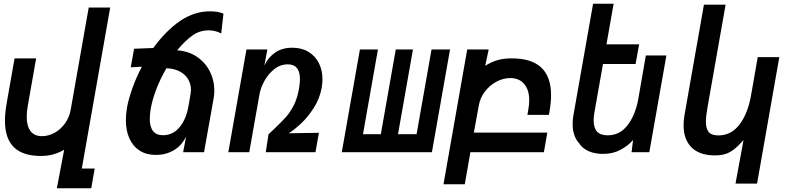

<svg xmlns="http://www.w3.org/2000/svg" viewBox="-20 -815 4240 1028"><path d="M198 20Q102 20 54.2 -26.8Q6.5 -73.5 6.5 -169.5Q6.5 -209.5 16 -264L58 -502.5H173.5L129 -250Q123 -217 123 -190Q123 -139.5 143.8 -112.8Q164.5 -86 204.5 -86Q239.5 -86 272.5 -104.2Q305.5 -122.5 328.5 -155Q351.5 -187.5 358.5 -227.5L455 -774.5H570L418 87.5H487L468.5 193H284.5L323.5 -13Q292 4.5 263 12.2Q234 20 198 20Z M654 -172Q654 -204 660 -239Q668.5 -285.5 688.8 -342.5Q709 -399.5 739.5 -458L680 -454.5L698 -554L800.5 -558Q870 -652.5 945.2 -703.5Q1020.5 -754.5 1106 -754.5Q1125 -754.5 1144 -751.2Q1163 -748 1176.5 -742L1164.5 -636Q1133 -652.5 1096.5 -652.5Q1050 -652.5 1012 -626.2Q974 -600 928 -545.5Q987.5 -542 1033 -511.8Q1078.5 -481.5 1103 -433.5Q1127.5 -385.5 1127.5 -329.5Q1127.5 -309.5 1123.5 -286.5L1072.5 0H960.5L976.5 -84Q952.5 -35 910 -10.2Q867.5 14.5 815 14.5Q763 14.5 727 -9Q691 -32.5 672.5 -74.5Q654 -116.5 654 -172ZM988.5 -243.5 1000.5 -312.5Q1002.5 -326.5 1002.5 -333.5Q1002.5 -363.5 988.2 -389.2Q974 -415 944.2 -431.5Q914.5 -448 871 -449.5Q838.5 -393.5 817.2 -338.2Q796 -283 787 -233Q782 -202 782 -179Q782 -91 853 -91Q905 -91 940.5 -132.8Q976 -174.5 988.5 -243.5Z M1299.5 -550H1411.5L1395.5 -464.5Q1416.5 -508.5 1453.8 -534Q1491 -559.5 1545 -559.5Q1595.5 -559.5 1632 -537.2Q1668.5 -515 1687.5 -476.8Q1706.5 -438.5 1706.5 -390.5Q1706.5 -370 1702.5 -346Q1692.5 -288.5 1660.8 -238.5Q1629 -188.5 1592 -154Q1555 -119.5 1526 -101.5L1687.5 -104L1669 0H1403L1417.5 -95.5Q1435 -113 1452 -128.5Q1490.5 -165 1512.8 -190.5Q1535 -216 1553.5 -252.5Q1572 -289 1580.5 -339Q1586 -367.5 1586 -391Q1586 -470.5 1521 -470.5Q1480 -470.5 1447.5 -444Q1415 -417.5 1395.2 -380.8Q1375.5 -344 1370 -313.5L1314.5 0H1202.5Z M2292.5 0H1810L1907 -550H2003.5L1923.5 -96.5H2019L2099 -550H2191L2111 -96.5H2210.5L2290.5 -550H2389.5Z M2481.5 -550H2596.5L2578 -463Q2613 -484.5 2645.5 -493.5Q2678 -502.5 2721 -502.5Q2930.5 -502.5 2930.5 -305.5Q2930.5 -265 2922.5 -220.5L2919 -200H2804L2809.5 -233.5Q2813.5 -255 2813.5 -278.5Q2813.5 -334 2786.5 -365.5Q2759.5 -397 2713 -397Q2674.5 -397 2638.2 -377.8Q2602 -358.5 2576.8 -325.5Q2551.5 -292.5 2544 -252.5L2517 -105H2910.5L2892 0H2498.5L2468.5 171.5H2354.5Z M3080 -49Q3063.5 -66.5 3054.8 -92.8Q3046 -119 3046 -151Q3046 -175.5 3050 -197L3155.5 -795H3265.5L3227 -577.5H3402L3383 -472.5H3208.5L3163 -216Q3158.5 -191.5 3158.5 -170.5Q3158.5 -131 3176.2 -110.8Q3194 -90.5 3233.5 -90.5Q3299 -90.5 3340.5 -145.2Q3382 -200 3397 -282.5L3438 -518H3548L3456.5 0H3361.5L3369.5 -65.5Q3344 -35.5 3303 -13.2Q3262 9 3208.5 9Q3164 9 3130.8 -6Q3097.5 -21 3080 -49Z M3808 17Q3726 17 3683 -25.5Q3640 -68 3640 -144Q3640 -171.5 3645 -199.5L3749 -790H3865L3768.5 -242.5Q3759.5 -193.5 3759.5 -163Q3759.5 -126.5 3774.5 -108.2Q3789.5 -90 3826.5 -90Q3895 -90 3939.2 -148Q3983.5 -206 4000.5 -300.5L4037 -509H4152.5L4033.5 168H3918L3961 -65Q3932.5 -33 3910.5 -15.8Q3888.5 1.5 3864.8 9.2Q3841 17 3808 17Z"/></svg>

Font: JuliaMono SemiBold
Style: Italic
Weight: 600
Italic angle: -9°
Monospace: yes
Designer: cormullion
Foundry: corm
Version: Version 0.056; ttfautohint (v1.8.4)